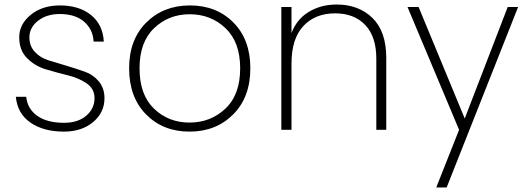

<svg xmlns="http://www.w3.org/2000/svg" viewBox="-20 -574 2329 849"><path d="M442 -140Q442 -76 391.5 -34Q341 8 263 8Q172 8 114.5 -32Q57 -72 50 -146H96Q101 -93 144.5 -62Q188 -31 263 -31Q325 -31 361.5 -62.5Q398 -94 398 -140Q398 -181 363.5 -205Q329 -229 280 -241Q231 -253 182.5 -267.5Q134 -282 99.5 -317Q65 -352 65 -409Q65 -467 116 -508.5Q167 -550 245 -550Q330 -550 382.5 -507.5Q435 -465 439 -390H394Q391 -444 352 -478Q313 -512 244 -512Q186 -512 148 -482Q110 -452 110 -409Q110 -370 134.5 -344Q159 -318 195.5 -307Q232 -296 275 -283Q318 -270 355 -257Q392 -244 417 -214Q442 -184 442 -140Z M1087 -272Q1087 -144 1011 -68Q935 8 818 8Q701 8 626 -68Q551 -144 551 -272Q551 -399 627 -474.5Q703 -550 820 -550Q937 -550 1012 -474.5Q1087 -399 1087 -272ZM597 -272Q597 -155 661 -93.5Q725 -32 818 -32Q911 -32 976.5 -93.5Q1042 -155 1042 -272Q1042 -388 977 -449.5Q912 -511 819 -511Q726 -511 661.5 -449.5Q597 -388 597 -272Z M1644 0V-315Q1644 -412 1595 -463.5Q1546 -515 1462 -515Q1374 -515 1321.5 -459Q1269 -403 1269 -293V0H1224V-543H1269V-428Q1292 -489 1345.5 -521.5Q1399 -554 1469 -554Q1566 -554 1627 -494.5Q1688 -435 1688 -318V0Z M2035 -50 2225 -543H2271L1955 255H1909L2010 0L1782 -543H1831Z"/></svg>

Font: Poppins ExtraLight
Style: Regular
Weight: 275
Designer: Ninad Kale (Devanagari), Jonny Pinhorn (Latin)
Foundry: Indian Type Foundry
Version: Version 3.200;PS 1.000;hotconv 16.6.54;makeotf.lib2.5.65590